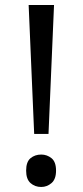

<svg xmlns="http://www.w3.org/2000/svg" viewBox="-20 -734 329 764"><path d="M173 -201H116L94 -714H195ZM84 -55Q84 -90 101.5 -104.5Q119 -119 144 -119Q167 -119 185 -104.5Q203 -90 203 -55Q203 -21 185 -5.5Q167 10 144 10Q119 10 101.5 -5.5Q84 -21 84 -55Z"/></svg>

Font: sinhala115
Style: Regular
Weight: 400
Designer: Jelle Bosma - Monotype Design Team
Foundry: Monotype Imaging Inc.
Version: Version 2.006